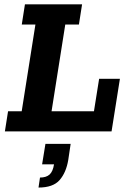

<svg xmlns="http://www.w3.org/2000/svg" viewBox="-20 -603 587 881"><path d="M2.4 0 17 -92.6H79.6L142.5 -490.4H79.9L94.4 -583H356.6L342.1 -490.4H279.5L216.6 -92.6H411.1L434.8 -241.3H530.2L491.9 0ZM156.7 257.6 163.5 211.7Q192 211.7 207.4 197.9Q222.7 184.1 227.9 151.1H173.2L188.5 57H304.2L293.2 131Q283.4 189.1 253.4 223.4Q223.4 257.6 156.7 257.6Z"/></svg>

Font: Rokkitt SemiBold
Style: Italic
Weight: 600
Italic angle: -9°
Designer: Vernon Adams
Foundry: Vernon Adams
Version: Version 3.103